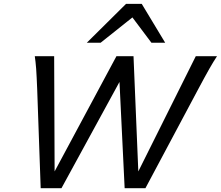

<svg xmlns="http://www.w3.org/2000/svg" viewBox="-20 -996 1168 1016"><path d="M269 -88.9 596.2 -698.7H686.5L711.9 -88.9L1016.1 -698.7H1128.4Q1118.7 -684.1 1108.9 -668Q1099.1 -651.9 1087.4 -631.3Q1075.7 -610.8 1061.5 -584.7Q1047.4 -558.6 1028.8 -523.9L749.5 0H639.6L612.3 -562.5L305.2 0H195.3L176.8 -523.9Q175.3 -558.1 174.1 -584.5Q172.9 -610.8 171.4 -631.3Q169.9 -651.9 168 -668.2Q166 -684.6 164.1 -698.7H266.6ZM439.5 -770 647 -975.6H730L854 -770H781.2L680.7 -903.8L512.7 -770Z"/></svg>

Font: Andika New Basic
Style: Italic
Weight: 400
Italic angle: -14°
Designer: Victor Gaultney, Annie Olsen, Julie Remington, Don Collingsworth, Eric Hays
Foundry: SIL International
Version: Version 5.500